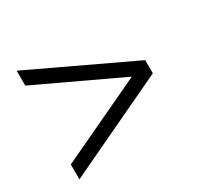

<svg xmlns="http://www.w3.org/2000/svg" viewBox="-115 -665 778 759"><g transform="rotate(-30 274.5 -286.0)"><path d="M44 -38V-106L452 -298V-274L44 -466V-534L505 -316V-256Z"/></g></svg>

Font: Nunito Sans 10pt SemiCondensed
Style: Regular
Weight: 400
Width: 4
Designer: Vernon Adams
Foundry: Vernon Adams
Version: Version 3.101;gftools[0.9.27]